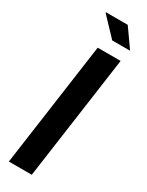

<svg xmlns="http://www.w3.org/2000/svg" viewBox="-223 -887 703 921"><g transform="rotate(30 128.0 -426.5)"><path d="M18 0 114 -686H241L145 0ZM157 -751 63 -850 64 -853H184L256 -751Z"/></g></svg>

Font: Archivo Narrow
Style: Bold Italic
Weight: 700
Italic angle: -8°
Designer: Hector Gatti
Foundry: Omnibus-Type
Version: Version 3.002